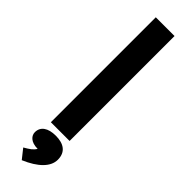

<svg xmlns="http://www.w3.org/2000/svg" viewBox="-357 -799 1048 1048"><g transform="rotate(45 166.5 -275.5)"><path d="M94.2 0H238.8V-810.1H94.2ZM70.8 100.1C70.8 125.5 91.8 153.8 146 153.8C133.8 174.3 117.2 185.5 85 204.1L128.4 258.8C216.8 221.2 266.1 172.4 266.1 117.7C266.1 59.1 227.1 32.7 165.5 32.7C105.5 32.7 70.8 57.6 70.8 100.1Z"/></g></svg>

Font: Krona One
Style: Regular
Weight: 400
Designer: Yvonne Schüttler
Foundry: Yvonne Schüttler
Version: Version 1.002